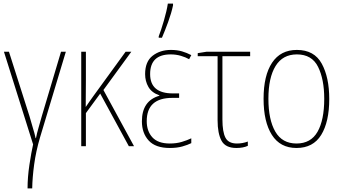

<svg xmlns="http://www.w3.org/2000/svg" viewBox="-20 -817 1910 1073"><path d="M321 -528 214 -169Q203 -129 195 -102Q187 -75 181 -45H179Q173 -73 163.5 -103Q154 -133 145 -167L30 -528H2L165 -10Q155 34 144.5 103.5Q134 173 134 236H160Q161 175 171 101.5Q181 28 204 -50L348 -528Z M460 -185 540 -294 700 0H729L558 -314L714 -528H682L501 -279Q489 -263 480 -249.5Q471 -236 459 -219Q460 -297 460 -370V-528H434V0H460Z M885 -606Q901 -643 919.5 -693.5Q938 -744 947 -787V-797H918Q912 -757 896 -702Q880 -647 867 -614V-606ZM946 -295Q819 -295 819 -403Q819 -513 934 -513Q964 -513 991 -505Q1018 -497 1037 -486L1049 -509Q1024 -522 997 -530Q970 -538 935 -538Q875 -538 833 -505.5Q791 -473 791 -403Q791 -363 809.5 -331Q828 -299 871 -284V-282Q773 -254 773 -139Q773 -73 811 -31.5Q849 10 929 10Q969 10 999 1.5Q1029 -7 1049 -17V-44Q1026 -33 996 -24Q966 -15 929 -15Q863 -15 831.5 -49.5Q800 -84 800 -140Q800 -270 943 -270H981V-295Z M1135 -528 1085 -520V-503H1196V-145Q1196 -71 1218 -30.5Q1240 10 1301 10Q1339 10 1365 -2V-26Q1336 -15 1304 -15Q1257 -15 1240 -47.5Q1223 -80 1223 -150V-503H1378V-528Z M1639 -538Q1548 -538 1500.5 -466.5Q1453 -395 1453 -265Q1453 -136 1499.5 -63Q1546 10 1637 10Q1730 10 1775 -63Q1820 -136 1820 -264Q1820 -385 1778 -461.5Q1736 -538 1639 -538ZM1639 -513Q1723 -513 1757.5 -443.5Q1792 -374 1792 -265Q1792 -146 1754.5 -80.5Q1717 -15 1637 -15Q1557 -15 1518.5 -81.5Q1480 -148 1480 -265Q1480 -383 1520 -448Q1560 -513 1639 -513Z"/></svg>

Font: Noto Sans Display SemiCondensed Thin
Style: Regular
Weight: 250
Width: 4
Designer: Monotype Design team
Foundry: Monotype Imaging Inc.
Version: 1.000